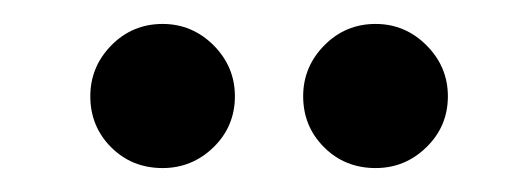

<svg xmlns="http://www.w3.org/2000/svg" viewBox="-20 -715 432 162"><path d="M56.2 -633.8Q56.2 -658.7 74 -676.8Q91.8 -694.8 117.2 -694.8Q142.1 -694.8 160.2 -676.8Q178.2 -658.7 178.2 -633.8Q178.2 -608.4 160.2 -590.8Q142.1 -573.2 117.2 -573.2Q91.3 -573.2 73.7 -590.8Q56.2 -608.4 56.2 -633.8ZM235.8 -633.8Q235.8 -658.7 253.7 -676.8Q271.5 -694.8 296.9 -694.8Q321.8 -694.8 339.8 -676.8Q357.9 -658.7 357.9 -633.8Q357.9 -608.4 339.8 -590.8Q321.8 -573.2 296.9 -573.2Q271 -573.2 253.4 -590.8Q235.8 -608.4 235.8 -633.8Z"/></svg>

Font: Lobster Two
Style: Bold
Weight: 700
Designer: Pablo Impallari
Foundry: Pablo Impallari. www.impallari.com
Version: Version 1.006